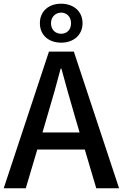

<svg xmlns="http://www.w3.org/2000/svg" viewBox="-20 -1015 662 1035"><path d="M310 -785C376 -785 425 -826 425 -890C425 -954 376 -995 310 -995C242 -995 195 -954 195 -890C195 -826 242 -785 310 -785ZM310 -833C280 -833 255 -853 255 -890C255 -925 280 -947 310 -947C339 -947 363 -925 363 -890C363 -853 339 -833 310 -833ZM0 0H119L181 -209H437L499 0H622L378 -737H244ZM209 -301 238 -400C262 -480 285 -561 307 -645H311C334 -562 356 -480 380 -400L409 -301Z"/></svg>

Font: ChiuKong Gothic CL Medium
Style: Regular
Weight: 500
Designer: Ryoko NISHIZUKA 西塚涼子 (kana, bopomofo & ideographs); Paul D. Hunt (Latin, Greek & Cyrillic); Sandoll Communications 산돌커뮤니
Foundry: Adobe
Version: Version 1.300